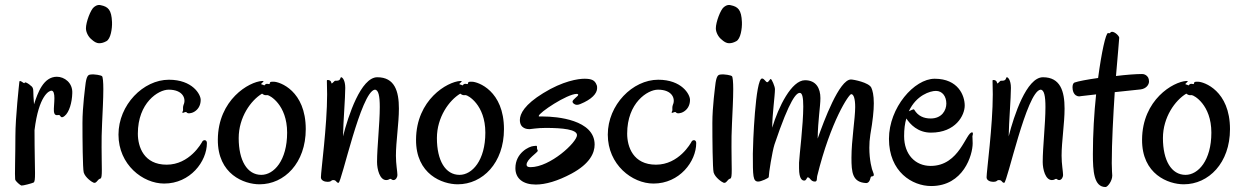

<svg xmlns="http://www.w3.org/2000/svg" viewBox="-20 -726 5008 773"><path d="M271 -351C273 -393 239 -417 209 -417C155 -417 132 -353 117 -306C115 -331 114 -350 114 -359C114 -379 103 -380 98 -386C91 -391 80 -398 79 -392C77 -387 60 -407 58 -397C57 -387 42 -254 42 -179C42 -103 39 -17 41 -4C42 4 62 20 66 21C72 22 109 12 115 9C120 6 121 -4 121 -30C121 -60 119 -113 119 -202C136 -342 178 -361 187 -361C196 -361 199 -348 199 -331C199 -312 196 -290 197 -278C199 -256 213 -264 218 -263C224 -262 224 -246 240 -259C259 -274 270 -314 271 -351Z M431 -637C429 -687 415 -699 386 -705C380 -707 370 -707 359 -698C345 -688 326 -637 326 -612C326 -596 336 -577 349 -567C358 -559 367 -552 380 -552C388 -552 397 -554 408 -560C426 -569 432 -612 431 -637ZM391 -419C388 -423 361 -428 345 -426C338 -425 330 -425 325 -393C323 -375 312 -297 312 -231C312 -166 313 -48 317 -32C323 -11 351 8 358 10C370 12 372 -4 384 -7C389 -8 390 -20 390 -43C390 -64 389 -96 389 -134C389 -162 389 -193 391 -229C393 -274 396 -328 396 -367C396 -396 394 -416 391 -419Z M813 -150C813 -164 800 -164 795 -157C791 -149 743 -63 651 -63C559 -63 535 -135 535 -188C535 -312 617 -365 659 -365C718 -365 730 -327 719 -304C716 -296 717 -288 717 -282C717 -279 712 -273 715 -272C719 -270 727 -279 732 -273C739 -263 788 -275 788 -324C788 -346 755 -405 660 -405C557 -405 457 -304 457 -184C457 -63 555 13 641 13C746 13 813 -76 813 -150Z M1211 -206C1211 -361 1106 -397 1082 -397C1069 -397 1067 -397 1066 -390C1065 -383 1057 -393 1048 -386L1044 -382C1041 -384 1038 -385 1034 -386C1023 -388 1053 -401 1035 -400C983 -397 858 -325 857 -164C856 -24 963 16 1025 16C1125 16 1211 -70 1211 -206ZM1035 -349C1046 -341 1048 -343 1057 -343C1065 -343 1136 -305 1136 -192C1136 -80 1083 -22 1032 -22C975 -22 941 -80 941 -170C941 -254 990 -322 1035 -349Z M1580 -21C1580 -35 1574 -65 1574 -99C1574 -156 1586 -229 1586 -289C1586 -359 1569 -415 1499 -415C1433 -415 1382 -260 1361 -177C1362 -237 1370 -331 1370 -372C1370 -404 1358 -415 1354 -415C1348 -415 1354 -401 1335 -401H1330C1326 -401 1319 -390 1315 -390C1314 -390 1315 -404 1299 -404C1297 -404 1296 -403 1296 -401C1296 -385 1297 -367 1297 -346C1297 -220 1272 -36 1272 -12C1272 0 1286 6 1298 6C1317 6 1311 -1 1322 -1C1335 -1 1333 10 1343 10C1355 10 1433 -357 1489 -365C1504 -365 1509 -339 1509 -295C1509 -229 1498 -133 1498 -74C1498 -44 1509 -1 1535 -1C1545 -1 1548 -6 1552 -6C1555 -6 1558 -1 1564 -1C1574 -1 1580 -13 1580 -21Z M2009 -206C2009 -361 1904 -397 1880 -397C1867 -397 1865 -397 1864 -390C1863 -383 1855 -393 1846 -386L1842 -382C1839 -384 1836 -385 1832 -386C1821 -388 1851 -401 1833 -400C1781 -397 1656 -325 1655 -164C1654 -24 1761 16 1823 16C1923 16 2009 -70 2009 -206ZM1833 -349C1844 -341 1846 -343 1855 -343C1863 -343 1934 -305 1934 -192C1934 -80 1881 -22 1830 -22C1773 -22 1739 -80 1739 -170C1739 -254 1788 -322 1833 -349Z M2382 -384C2375 -403 2362 -409 2333 -409C2308 -409 2246 -400 2167 -351C2092 -305 2073 -268 2073 -243C2073 -207 2104 -206 2112 -206C2117 -206 2142 -211 2177 -211C2245 -211 2303 -205 2303 -182C2303 -153 2195 -53 2116 -53C2105 -53 2100 -56 2100 -63C2100 -85 2145 -112 2145 -119C2145 -122 2142 -125 2142 -129C2142 -131 2142 -133 2142 -134C2142 -138 2141 -139 2138 -139C2135 -139 2132 -138 2128 -138C2111 -137 2055 -111 2055 -49C2055 -7 2086 17 2137 17C2176 17 2225 3 2281 -27C2355 -67 2374 -110 2374 -144C2374 -244 2221 -257 2167 -257C2158 -257 2155 -257 2153 -257C2150 -257 2149 -257 2149 -259C2149 -272 2263 -348 2302 -348C2306 -348 2308 -346 2308 -344C2308 -339 2285 -325 2285 -317C2285 -311 2293 -304 2303 -304C2307 -304 2311 -305 2316 -307C2363 -326 2384 -350 2384 -371C2384 -376 2384 -380 2382 -384Z M2783 -150C2783 -164 2770 -164 2765 -157C2761 -149 2713 -63 2621 -63C2529 -63 2505 -135 2505 -188C2505 -312 2587 -365 2629 -365C2688 -365 2700 -327 2689 -304C2686 -296 2687 -288 2687 -282C2687 -279 2682 -273 2685 -272C2689 -270 2697 -279 2702 -273C2709 -263 2758 -275 2758 -324C2758 -346 2725 -405 2630 -405C2527 -405 2427 -304 2427 -184C2427 -63 2525 13 2611 13C2716 13 2783 -76 2783 -150Z M2967 -637C2965 -687 2951 -699 2922 -705C2916 -707 2906 -707 2895 -698C2881 -688 2862 -637 2862 -612C2862 -596 2872 -577 2885 -567C2894 -559 2903 -552 2916 -552C2924 -552 2933 -554 2944 -560C2962 -569 2968 -612 2967 -637ZM2927 -419C2924 -423 2897 -428 2881 -426C2874 -425 2866 -425 2861 -393C2859 -375 2848 -297 2848 -231C2848 -166 2849 -48 2853 -32C2859 -11 2887 8 2894 10C2906 12 2908 -4 2920 -7C2925 -8 2926 -20 2926 -43C2926 -64 2925 -96 2925 -134C2925 -162 2925 -193 2927 -229C2929 -274 2932 -328 2932 -367C2932 -396 2930 -416 2927 -419Z M3495 -33C3490 -43 3480 -82 3480 -131C3480 -148 3481 -165 3484 -184C3494 -241 3498 -281 3498 -310C3498 -343 3493 -362 3488 -373C3478 -394 3416 -406 3406 -406C3359 -406 3297 -239 3272 -168C3273 -243 3283 -297 3283 -331C3283 -370 3266 -403 3221 -403C3167 -403 3114 -296 3089 -212V-214C3089 -264 3100 -341 3100 -367C3100 -378 3087 -408 3083 -408C3080 -408 3074 -395 3069 -395C3063 -395 3057 -410 3048 -410C3021 -410 3011 -142 3011 -107C3011 -16 3011 5 3033 5C3044 5 3075 -9 3075 -13C3075 -28 3089 -116 3098 -144C3161 -331 3187 -352 3200 -352C3210 -352 3214 -334 3214 -297C3214 -224 3198 -98 3197 -71V-49C3197 -3 3211 1 3218 1C3227 1 3228 -12 3232 -12C3242 -12 3243 5 3261 5C3271 5 3268 -8 3270 -17C3325 -240 3398 -347 3407 -347C3417 -347 3423 -328 3423 -295C3423 -249 3408 -161 3408 -91C3408 -31 3412 8 3467 11C3484 11 3484 -14 3487 -15C3492 -16 3498 -16 3498 -22C3498 -25 3497 -28 3495 -33Z M3895 -178C3896 -181 3897 -185 3897 -188C3897 -191 3896 -193 3894 -193C3869 -195 3844 -58 3727 -58C3665 -58 3620 -104 3620 -178C3620 -206 3623 -229 3629 -249C3644 -226 3675 -192 3728 -192C3828 -192 3864 -262 3864 -301C3864 -341 3838 -409 3743 -409C3661 -409 3559 -293 3559 -167C3559 -34 3653 23 3729 23C3859 23 3896 -102 3896 -149C3896 -161 3895 -171 3895 -178ZM3748 -360C3774 -360 3790 -338 3790 -309C3790 -282 3772 -249 3727 -249C3699 -249 3676 -259 3661 -284C3660 -285 3659 -286 3658 -286C3656 -286 3648 -282 3639 -278C3669 -343 3725 -360 3748 -360Z M4260 -21C4260 -35 4254 -65 4254 -99C4254 -156 4266 -229 4266 -289C4266 -359 4249 -415 4179 -415C4113 -415 4062 -260 4041 -177C4042 -237 4050 -331 4050 -372C4050 -404 4038 -415 4034 -415C4028 -415 4034 -401 4015 -401H4010C4006 -401 3999 -390 3995 -390C3994 -390 3995 -404 3979 -404C3977 -404 3976 -403 3976 -401C3976 -385 3977 -367 3977 -346C3977 -220 3952 -36 3952 -12C3952 0 3966 6 3978 6C3997 6 3991 -1 4002 -1C4015 -1 4013 10 4023 10C4035 10 4113 -357 4169 -365C4184 -365 4189 -339 4189 -295C4189 -229 4178 -133 4178 -74C4178 -44 4189 -1 4215 -1C4225 -1 4228 -6 4232 -6C4235 -6 4238 -1 4244 -1C4254 -1 4260 -13 4260 -21Z M4486 -574C4486 -581 4469 -598 4457 -598C4451 -598 4450 -592 4446 -592C4445 -592 4442 -593 4441 -593C4432 -593 4415 -517 4401 -412C4358 -406 4321 -399 4307 -394C4300 -392 4298 -383 4298 -374C4298 -365 4301 -338 4326 -338C4328 -338 4330 -339 4332 -339L4393 -346C4385 -271 4380 -187 4380 -106C4380 -37 4384 27 4431 27C4439 27 4458 3 4458 -19C4458 -24 4456 -42 4456 -69C4456 -154 4462 -261 4468 -355L4572 -366C4595 -369 4606 -385 4606 -398C4606 -401 4605 -404 4605 -407C4604 -414 4595 -428 4578 -428C4553 -428 4514 -425 4473 -420C4480 -504 4486 -567 4486 -574Z M4932 -206C4932 -361 4827 -397 4803 -397C4790 -397 4788 -397 4787 -390C4786 -383 4778 -393 4769 -386L4765 -382C4762 -384 4759 -385 4755 -386C4744 -388 4774 -401 4756 -400C4704 -397 4579 -325 4578 -164C4577 -24 4684 16 4746 16C4846 16 4932 -70 4932 -206ZM4756 -349C4767 -341 4769 -343 4778 -343C4786 -343 4857 -305 4857 -192C4857 -80 4804 -22 4753 -22C4696 -22 4662 -80 4662 -170C4662 -254 4711 -322 4756 -349Z"/></svg>

Font: Oregano
Style: Regular
Weight: 400
Designer: Astigmatic (AOETI)
Foundry: Astigmatic (AOETI)
Version: Version 1.000